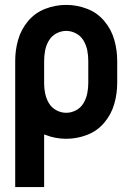

<svg xmlns="http://www.w3.org/2000/svg" viewBox="-20 -558 540 783"><path d="M42 205V-310Q42 -354 54 -396Q66 -438 94.5 -472Q123 -506 164.5 -522Q206 -538 250 -538Q294 -538 335.5 -522Q377 -506 405.5 -472Q434 -438 446 -396Q458 -354 458 -310V-220Q458 -176 446 -134Q434 -92 405.5 -58Q377 -24 335.5 -8Q294 8 250 8Q206 8 165 -8L160 -10V205ZM250 -98Q271 -98 290.5 -108.5Q310 -119 321 -138Q332 -157 336 -178Q340 -199 340 -220V-310Q340 -331 336 -352Q332 -373 321 -392Q310 -411 290.5 -421.5Q271 -432 250 -432Q229 -432 209.5 -421.5Q190 -411 179 -392Q168 -373 164 -352Q160 -331 160 -310V-216Q160 -197 164 -178Q168 -157 179 -138Q190 -119 209.5 -108.5Q229 -98 250 -98ZM42 -216V-219Z"/></svg>

Font: Iosevka SS01
Style: Bold
Weight: 700
Monospace: yes
Designer: Belleve Invis
Foundry: Belleve Invis
Version: 2.3.3; ttfautohint (v1.8.3)